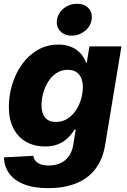

<svg xmlns="http://www.w3.org/2000/svg" viewBox="-20 -772 663 1005"><path d="M233.4 212.9Q155.8 212.9 104.5 192.1Q53.2 171.4 27.6 135Q2 98.6 0.5 51.8L154.3 43.5Q156.7 58.6 166 70.1Q175.3 81.5 192.4 87.9Q209.5 94.2 234.9 94.2Q287.6 94.2 321 66.4Q354.5 38.6 362.8 -11.2L376.5 -92.8H369.1Q352.1 -64.9 330.1 -45.4Q308.1 -25.9 280.3 -15.6Q252.4 -5.4 216.3 -5.4Q159.2 -5.4 116.5 -29.8Q73.7 -54.2 50 -100.6Q26.4 -147 26.4 -212.4Q26.4 -272.9 44.2 -331.1Q62 -389.2 95.7 -436Q129.4 -482.9 177.7 -510.7Q226.1 -538.6 286.1 -538.6Q315.9 -538.6 339.8 -531Q363.8 -523.4 381.8 -510Q399.9 -496.6 412.1 -479.5Q424.3 -462.4 431.2 -442.9L434.1 -443.4L448.2 -529.3H615.7L530.8 -15.6Q517.6 64.5 477.3 115Q437 165.5 374.8 189.2Q312.5 212.9 233.4 212.9ZM272 -133.8Q306.2 -133.8 332.3 -150.1Q358.4 -166.5 376.5 -193.4Q394.5 -220.2 404.1 -252.2Q413.6 -284.2 413.6 -315.9Q413.6 -358.9 393.1 -382.8Q372.6 -406.7 335 -406.7Q301.8 -406.7 275.9 -389.6Q250 -372.6 232.7 -345.2Q215.3 -317.9 206.3 -285.2Q197.3 -252.4 197.3 -220.2Q197.3 -178.7 216.3 -156.2Q235.4 -133.8 272 -133.8ZM355 -585.4Q316.4 -585.4 294.7 -609.4Q272.9 -633.3 278.3 -668.9Q284.2 -705.1 314.2 -728.8Q344.2 -752.4 382.8 -752.4Q421.9 -752.4 443.6 -728.8Q465.3 -705.1 459.5 -668.9Q454.1 -633.3 423.8 -609.4Q393.6 -585.4 355 -585.4Z"/></svg>

Font: Inter 24pt ExtraBold
Style: Italic
Weight: 800
Italic angle: -9.3988°
Designer: Rasmus Andersson
Foundry: rsms
Version: Version 4.001;git-66647c0bb